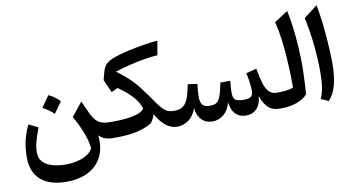

<svg xmlns="http://www.w3.org/2000/svg" viewBox="-94 -1015 2863 1545"><g transform="rotate(-10 1337.5 -243.0)"><path d="M564 -333.5 608.9 -234.9Q629.4 -190.9 651.4 -168.5Q673.3 -146 700.2 -138.2Q727.1 -130.4 761.2 -130.4H761.7V0H761.2Q693.4 0 651.4 -42Q662.1 57.6 626.7 130.4Q591.3 203.1 516.6 242.4Q441.9 281.7 334.5 281.7Q201.2 281.7 127.7 218.5Q54.2 155.3 54.2 33.7Q54.2 -39.1 68.4 -100.8Q82.5 -162.6 112.8 -226.1L189.5 -189Q169.9 -138.7 155.3 -88.6Q140.6 -38.6 140.6 7.3Q140.6 59.1 171.4 88.9Q202.1 118.7 251 131.1Q299.8 143.6 353.5 143.6Q404.3 143.6 449.7 132.8Q495.1 122.1 528.6 101.3Q562 80.6 576.7 50.3Q571.3 -9.3 544.2 -78.6Q517.1 -147.9 475.1 -223.1ZM311.5 -430.2Q335 -420.9 357.9 -404.3Q380.9 -387.7 403.3 -364.7Q387.7 -342.3 371.3 -319.6Q355 -296.9 337.9 -273.4Q296.9 -311 247.1 -337.9Q263.7 -361.3 279.5 -384Q295.4 -406.7 311.5 -430.2Z M881.3 -521.5Q952.6 -468.8 998.3 -422.4Q1043.9 -376 1078.1 -325.7L1112.3 -279.3Q1146 -229.5 1168.9 -199.7Q1191.9 -169.9 1209.7 -155Q1227.5 -140.1 1245.6 -135.3Q1263.7 -130.4 1288.1 -130.4H1288.6V0H1288.1Q1240.7 0 1197.5 -34.4Q1154.3 -68.8 1119.6 -133.3Q1113.8 -114.3 1105 -96.4Q1096.2 -78.6 1084 -63.5Q1026.4 -29.8 956.8 -14.9Q887.2 0 790.5 0H761.7Q752.4 0 748 -7.8Q743.7 -15.6 743.7 -34.7V-95.7Q743.7 -114.7 748 -122.6Q752.4 -130.4 761.7 -130.4H791Q892.6 -130.4 959 -146Q1025.4 -161.6 1044.9 -191.9Q1029.8 -242.2 989 -288.8Q948.2 -335.4 871.1 -390.1L817.9 -366.2L771 -470.7L782.7 -518.1Q792 -556.2 805.7 -578.9Q819.3 -601.6 845.5 -616.9Q871.6 -632.3 918.5 -647Q964.8 -661.1 1023.7 -674.1Q1082.5 -687 1142.6 -696.5Q1202.6 -706.1 1252 -709.5L1231.9 -593.8Q1187.5 -592.3 1125.7 -581.8Q1064 -571.3 999.3 -555.4Q934.6 -539.6 881.3 -521.5Z M1853.5 7.8Q1798.3 7.8 1765.4 -26.1Q1732.4 -60.1 1726.1 -123.5Q1710.9 -61 1670.2 -26.6Q1629.4 7.8 1577.6 7.8Q1524.4 7.8 1490.2 -26.1Q1456.1 -60.1 1448.2 -123.5Q1425.8 -60.1 1383.3 -30Q1340.8 0 1288.6 0Q1279.3 0 1274.9 -7.8Q1270.5 -15.6 1270.5 -34.7V-95.7Q1270.5 -114.7 1274.9 -122.6Q1279.3 -130.4 1288.6 -130.4Q1332.5 -130.4 1359.1 -148.4Q1385.7 -166.5 1402.1 -208.5Q1418.5 -250.5 1431.2 -321.8L1508.8 -311.5Q1505.4 -283.7 1503.2 -254.2Q1501 -224.6 1501 -207.5Q1501 -160.6 1518.3 -140.4Q1535.6 -120.1 1580.6 -120.1Q1614.3 -120.1 1634.3 -134.5Q1654.3 -148.9 1667.2 -185.5Q1680.2 -222.2 1692.9 -289.6H1773.9Q1771.5 -272.9 1769.3 -244.1Q1767.1 -215.3 1767.1 -196.8Q1767.1 -152.3 1783.9 -136.5Q1800.8 -120.6 1853.5 -120.6Q1901.4 -120.6 1916.3 -135.7Q1931.2 -150.9 1931.2 -181.2Q1931.2 -206.5 1926 -247.8Q1920.9 -289.1 1911.1 -327.1L1997.1 -349.6Q2010.3 -272 2025.6 -223.6Q2041 -175.3 2064.9 -152.8Q2088.9 -130.4 2127.4 -130.4H2135.3V0H2124Q2067.9 0 2033 -33.9Q1998 -67.9 1978 -129.4Q1972.2 -60.1 1938 -26.1Q1903.8 7.8 1853.5 7.8Z M2322.3 -764.2Q2336.9 -697.3 2346.4 -618.9Q2356 -540.5 2360.8 -461.4Q2365.7 -382.3 2365.7 -312Q2365.7 -290.5 2364.5 -249Q2363.3 -207.5 2360.8 -160.9Q2358.4 -114.3 2355.5 -76.2Q2321.3 -39.1 2264.2 -19.5Q2207 0 2135.3 0Q2126 0 2121.6 -7.8Q2117.2 -15.6 2117.2 -34.7V-95.7Q2117.2 -114.7 2121.6 -122.6Q2126 -130.4 2135.3 -130.4Q2169.9 -130.4 2203.9 -134.3Q2237.8 -138.2 2261.7 -148.9Q2261.7 -242.7 2256.8 -339.4Q2252 -436 2241 -526.6Q2230 -617.2 2210.9 -691.4Z M2563 -768.1Q2572.8 -717.8 2581.1 -654.5Q2589.4 -591.3 2595.2 -524.2Q2601.1 -457 2604.2 -394.5Q2607.4 -332 2607.4 -283.7Q2607.4 -183.6 2588.1 -110.1Q2568.8 -36.6 2525.9 7.8L2465.8 -19.5Q2483.4 -61.5 2491.5 -110.1Q2499.5 -158.7 2499.5 -233.4Q2499.5 -332 2488.3 -447Q2477.1 -562 2451.7 -683.1Z"/></g></svg>

Font: Pinar SemiBold
Style: Regular
Weight: 600
Designer: Amin Abedi
Version: Version 3.000